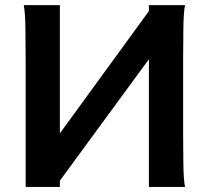

<svg xmlns="http://www.w3.org/2000/svg" viewBox="-20 -733 831 753"><path d="M564 -689.5 646.5 -613.3 214.8 -24.4 132.3 -96.7ZM214.8 -712.9V0H80.6V-500.5Q80.6 -572.8 79.6 -628.2Q78.6 -683.6 73.2 -712.9ZM705.6 0H564V-712.9H705.6Q700.2 -683.6 699.2 -628.2Q698.2 -572.8 698.2 -500.5V-210Q698.2 -137.7 699.2 -83.5Q700.2 -29.3 705.6 0Z"/></svg>

Font: Andika
Style: Bold
Weight: 700
Designer: Victor Gaultney, Annie Olsen, Julie Remington, Don Collingsworth, Eric Hays, Becca Hirsbrunner
Foundry: SIL International
Version: Version 6.101